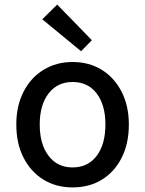

<svg xmlns="http://www.w3.org/2000/svg" viewBox="-20 -803 632 836"><path d="M296 13Q224 13 169 -21Q114 -55 82.5 -116.5Q51 -178 51 -261Q51 -342 82.5 -403.5Q114 -465 169.5 -499Q225 -533 296 -533Q368 -533 423 -499Q478 -465 509.5 -403.5Q541 -342 541 -261Q541 -178 510 -116.5Q479 -55 424 -21Q369 13 296 13ZM296 -74Q363 -74 401 -124.5Q439 -175 439 -261Q439 -346 401 -396Q363 -446 296 -446Q230 -446 191.5 -396Q153 -346 153 -261Q153 -175 191.5 -124.5Q230 -74 296 -74ZM333 -580 164 -719 229 -783 380 -628Z"/></svg>

Font: Ubuntu Sans Medium
Style: Regular
Weight: 500
Designer: Dalton Maag Ltd
Foundry: Dalton Maag Ltd
Version: Version 1.006; ttfautohint (v1.8.4.7-5d5b)